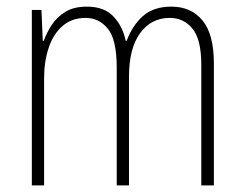

<svg xmlns="http://www.w3.org/2000/svg" viewBox="-20 -559 737 579"><path d="M497 -539Q556 -539 590.5 -497.5Q625 -456 625 -367V0H587V-364Q587 -440 560.5 -472.5Q534 -505 492 -505Q436 -505 402.5 -459Q369 -413 369 -328V0H332V-355Q332 -439 305.5 -472Q279 -505 238 -505Q197 -505 169 -481Q141 -457 127 -415.5Q113 -374 113 -323V0H76V-529H105L109 -436H112Q121 -461 136.5 -484.5Q152 -508 177.5 -523.5Q203 -539 242 -539Q294 -539 322 -509.5Q350 -480 359 -436H362Q379 -482 411 -510.5Q443 -539 497 -539Z"/></svg>

Font: Noto Sans Arabic Cond ExtLt
Style: Regular
Weight: 200
Width: 3
Designer: Monotype Design Team, Nadine Chahine, Nizar Qandah and Khaled Hosny
Foundry: Monotype Imaging Inc.
Version: Version 2.012; ttfautohint (v1.8.4.7-5d5b)